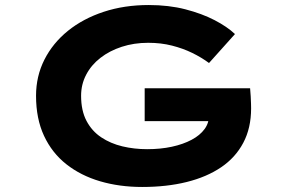

<svg xmlns="http://www.w3.org/2000/svg" viewBox="-20 -734 1138 764"><path d="M545.7 10Q455.3 10 378.2 -12.7Q301.2 -35.4 244.1 -80.4Q187 -125.4 155.2 -193.5Q123.4 -261.6 123.4 -352.9Q123.4 -430.7 156.7 -496.6Q190 -562.5 250.3 -611.3Q310.7 -660 392.6 -687Q474.6 -714 571.5 -714Q651.5 -714 717.4 -697Q783.4 -680 833.7 -653.9Q884.1 -627.8 915 -598.5L811.7 -483.3Q781.4 -505.6 744.8 -523.5Q708.2 -541.4 664.5 -552.5Q620.9 -563.7 569.8 -563.7Q513.1 -563.7 464.5 -547.8Q415.9 -532 379.6 -503.7Q343.2 -475.5 323 -436.9Q302.7 -398.3 302.7 -352.9Q302.7 -293.8 324.2 -253Q345.7 -212.3 382.8 -187.6Q419.9 -162.9 467.1 -151.6Q514.2 -140.4 565.6 -140.4Q618.6 -140.4 663.8 -150.1Q708.9 -159.9 742.3 -177.7Q775.7 -195.4 794 -220.4Q812.3 -245.4 811 -275.4L810.6 -293.6L834 -252H555.7V-382.9H975.2Q976.6 -367.9 977.6 -350.5Q978.6 -333.2 978.9 -320.1Q979.2 -307 979.2 -303Q979.2 -224.6 948.1 -165.9Q917.1 -107.1 859.9 -68.4Q802.6 -29.6 723 -9.8Q643.3 10 545.7 10Z"/></svg>

Font: Lexend Zetta
Style: Regular
Weight: 400
Designer: Bonnie Shaver-Troup, Thomas Jockin
Foundry: Lexend
Version: Version 1.007